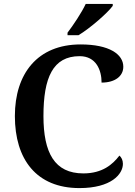

<svg xmlns="http://www.w3.org/2000/svg" viewBox="-20 -951 688 981"><path d="M325 -784V-771H381C441 -807 531 -886 556 -921V-931H418C397 -886 354 -822 325 -784ZM386 10C548 10 608 -61 608 -114C608 -133 600 -148 590 -156C556 -111 503 -65 406 -65C259 -65 202 -170 202 -358C202 -554 250 -664 387 -664C471 -664 499 -593 499 -529C568 -529 610 -562 610 -610C610 -674 538 -724 392 -724C171 -724 56 -574 56 -358C56 -137 166 10 386 10Z"/></svg>

Font: Noto Serif Yezidi SemiBold
Style: Regular
Weight: 600
Designer: Dalton Maag Ltd
Foundry: Dalton Maag Ltd
Version: Version 1.001